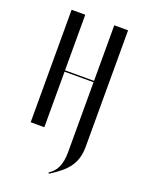

<svg xmlns="http://www.w3.org/2000/svg" viewBox="-130 -557 593 794"><g transform="rotate(20 166.5 -160.5)"><path d="M44.4 -495V0H104.5V-244.4H232.1V63.2Q232.1 85.5 228.8 101.9Q225.5 118.2 219.7 131Q213.9 143.8 204.9 153.2Q196 162.6 184.8 169.8L187.8 174.4Q216.1 156.8 236.2 139.9Q256.2 123 268.9 104.3Q281.5 85.6 287.2 64.2Q292.9 42.9 292.9 17.6V-495H232.1V-250.4H104.5V-495Z"/></g></svg>

Font: Moniqa Black
Style: Regular
Weight: 900
Designer: Rajesh Rajput
Foundry: Rajesh Rajput
Version: Version 1.000